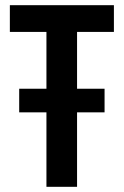

<svg xmlns="http://www.w3.org/2000/svg" viewBox="-20 -720 477 740"><path d="M54 -287V-378H383V-287ZM159 0V-597H18V-700H419V-597H277V0Z"/></svg>

Font: Tektur SemiCondensed Medium
Style: Regular
Weight: 500
Width: 4
Designer: Adam Jagosz
Foundry: Adam Jagosz
Version: Version 1.005;gftools[0.9.30]